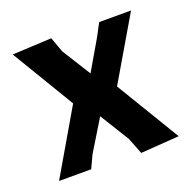

<svg xmlns="http://www.w3.org/2000/svg" viewBox="-93 -559 653 657"><g transform="rotate(-20 234.0 -231.0)"><path d="M159 -468 179 -413 244 -309 307 -417 332 -464H448L314 -236L454 -4L314 6L291 -53L225 -160L156 -47L134 0H17L153 -233L16 -461Z"/></g></svg>

Font: Alegreya Sans SC
Style: Bold
Weight: 700
Designer: Juan Pablo del Peral
Foundry: Huerta Tipografica
Version: Version 2.007